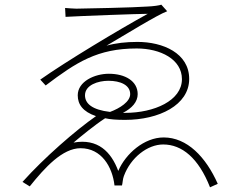

<svg xmlns="http://www.w3.org/2000/svg" viewBox="-20 -770 1040 820"><path d="M669 -750C661 -747 636 -743 608 -742C560 -738 328 -733 306 -733C290 -733 275 -735 258 -736L260 -698C328 -702 574 -711 611 -711C487 -643 261 -507 152 -430L175 -405C306 -504 396 -563 564 -563C665 -563 757 -517 757 -432C757 -340 638 -288 515 -288H505C544 -308 568 -335 568 -368C568 -424 514 -455 445 -455C384 -455 312 -422 312 -363C312 -324 334 -293 390 -274C305 -215 169 -97 76 7L107 26C172 -55 247 -137 324 -137C413 -137 460 -58 469 22H501C504 11 504 -5 509 -18C538 -97 610 -153 677 -153C757 -153 828 -95 877 30L910 15C859 -100 779 -183 679 -183C596 -183 517 -114 485 -40C455 -121 398 -180 294 -161C326 -188 383 -235 429 -265C450 -260 479 -258 514 -258C659 -258 788 -321 788 -433C788 -543 676 -591 567 -591C518 -591 474 -586 435 -575C517 -623 651 -706 694 -722ZM343 -363C343 -407 399 -425 443 -425C494 -425 536 -407 536 -368C536 -336 493 -308 450 -292C373 -301 343 -328 343 -363Z"/></svg>

Font: SSpoqa Han Sans Neo Thin
Style: Regular
Weight: 100
Designer: [Spoqa Han Sans Neo] Dong-huui Kim  Younghwa Kang  Yujin Lee  [Noto Sans] Ryoko NISHIZUKA  (kana & ideographs); Paul D. 
Foundry: Spoqa (http://www.spoqa-han-sans.com)
Version: Version 1.000